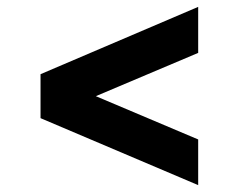

<svg xmlns="http://www.w3.org/2000/svg" viewBox="-20 -552 700 559"><path d="M557 -13V-146L259 -272L557 -398V-532L98 -336V-208Z"/></svg>

Font: Mluvka
Style: Bold
Weight: 700
Designer: Modified by Jiří Krblich, Original typeface by Gumpita Rahayu
Foundry: Gumpita Rahayu & Jiří Krblich
Version: Version 2.000;Glyphs 3.1.1 (3134)